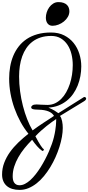

<svg xmlns="http://www.w3.org/2000/svg" viewBox="-53 -1126 841 1829"><path d="M-33.2 536.6Q-33.2 478 -12.9 424.8Q7.3 371.6 41.7 323.2Q76.2 274.9 121.8 231.2Q167.5 187.5 217.8 147.9Q175.8 96.2 142.1 34.2Q108.4 -27.8 84.2 -95.7Q60.1 -163.6 47.1 -235.1Q34.2 -306.6 34.2 -377.9Q34.2 -435.5 43.7 -490.7Q53.2 -545.9 73.5 -594.5Q93.8 -643.1 125.5 -683.8Q157.2 -724.6 201.4 -754.2Q245.6 -783.7 303.2 -800Q360.8 -816.4 432.6 -816.4Q504.4 -816.4 558.3 -789.1Q612.3 -761.7 648.4 -716.6Q684.6 -671.4 702.9 -613.3Q721.2 -555.2 721.2 -493.7Q721.2 -446.8 712.6 -400.4Q704.1 -354 687 -311.3Q669.9 -268.6 643.8 -231.4Q617.7 -194.3 583 -166.5Q548.3 -138.7 504.6 -121.3Q460.9 -104 408.2 -101.1Q445.3 -85.4 466.6 -72.3Q487.8 -59.1 502.9 -47.9L745.6 -200.7Q747.6 -202.1 751.5 -202.1Q756.8 -202.1 762.2 -197.8Q767.6 -193.4 767.6 -186.5Q767.6 -181.2 762.7 -174.3Q757.8 -167.5 745.6 -160.2L518.1 -21.5Q525.4 -13.2 530.3 -0.2Q535.2 12.7 538.6 28.3Q542 43.9 543.5 60.8Q544.9 77.6 544.9 92.8Q544.9 131.8 536.9 177.7Q528.8 223.6 513.4 272.5Q498 321.3 476.1 370.6Q454.1 419.9 426.5 465.6Q398.9 511.2 366.2 551Q333.5 590.8 296.4 620.1Q259.3 649.4 218.5 666.3Q177.7 683.1 134.3 683.1Q95.2 683.1 64.2 673.6Q33.2 664.1 11.7 645.5Q-9.8 627 -21.5 599.6Q-33.2 572.3 -33.2 536.6ZM399.4 -126.5Q438 -126.5 470.7 -141.8Q503.4 -157.2 530.3 -184.1Q557.1 -210.9 577.6 -247.3Q598.1 -283.7 612.1 -325.9Q626 -368.2 633.1 -414.3Q640.1 -460.4 640.1 -506.3Q640.1 -560.1 627.9 -610.1Q615.7 -660.2 590.3 -698.7Q564.9 -737.3 526.4 -760.5Q487.8 -783.7 435.1 -783.7Q378.9 -783.7 334.5 -769.3Q290 -754.9 256.1 -729Q222.2 -703.1 198 -667.5Q173.8 -631.8 158.4 -588.9Q143.1 -545.9 136 -497.6Q128.9 -449.2 128.9 -397.9Q128.9 -327.6 138.4 -256.1Q147.9 -184.6 165.3 -117.2Q182.6 -49.8 206.1 10Q229.5 69.8 257.3 116.2Q284.2 96.2 311.5 77.4Q338.9 58.6 365.2 41.3Q391.6 23.9 416.3 8.1Q440.9 -7.8 461.4 -22Q456.1 -31.2 446.8 -40.8Q437.5 -50.3 423.3 -58.1Q409.2 -65.9 389.4 -71.5Q369.6 -77.1 343.3 -79.6Q328.1 -81.1 310.8 -81.3Q293.5 -81.5 278.6 -83Q263.7 -84.5 253.9 -88.9Q244.1 -93.3 244.1 -103Q244.1 -113.3 255.9 -122.1Q267.6 -130.9 293.5 -130.9Q294.9 -130.9 296.4 -130.9Q312 -130.9 338.9 -128.7Q365.7 -126.5 399.4 -126.5ZM482.4 7.8Q463.9 20 440.4 36.9Q417 53.7 390.9 74.5Q364.7 95.2 337.6 119.6Q310.5 144 284.2 171.9Q298.3 199.7 311.3 222.2Q324.2 244.6 334.7 260.7Q345.2 276.9 352.8 285.4Q360.4 293.9 363.8 293.9Q365.2 293.9 366.2 291Q365.2 298.3 362.3 305.2Q359.4 312 353.5 312Q349.6 312 347.2 309.6Q323.7 293 300 266.4Q276.4 239.7 252.9 205.6Q213.9 244.6 180.2 286.4Q146.5 328.1 121.6 372.1Q96.7 416 82.3 461.4Q67.9 506.8 67.9 553.2Q67.9 569.8 70.8 585.2Q73.7 600.6 81.3 612.5Q88.9 624.5 101.6 631.6Q114.3 638.7 133.3 638.7Q159.2 638.7 185.3 625.2Q211.4 611.8 237.1 588.4Q262.7 564.9 287.4 533.4Q312 502 334.5 466.1Q356.9 430.2 377 391.8Q397 353.5 413.1 316.4Q429.2 279.3 441.2 245.1Q453.1 210.9 460 183.1Q468.8 147.5 473.1 119.4Q477.5 91.3 479.5 69.8Q481.4 48.3 481.7 33.2Q481.9 18.1 482.4 7.8ZM447.3 -880.4Q430.7 -880.4 418.7 -886.7Q406.7 -893.1 398.9 -903.8Q391.1 -914.6 387.5 -928.5Q383.8 -942.4 383.8 -957.5Q383.8 -982.4 392.1 -1008.5Q400.4 -1034.7 416 -1056.4Q431.6 -1078.1 453.9 -1092Q476.1 -1106 503.9 -1106Q532.7 -1106 552.7 -1098.6Q572.8 -1091.3 585 -1079.1Q597.2 -1066.9 602.5 -1051Q607.9 -1035.2 607.9 -1018.6Q607.9 -990.2 593.3 -965.1Q578.6 -939.9 555.4 -921.1Q532.2 -902.3 503.7 -891.4Q475.1 -880.4 447.3 -880.4Z"/></svg>

Font: Meddon
Style: Regular
Weight: 400
Designer: Vernon Adams
Foundry: Vernon Adams
Version: Version 1.000